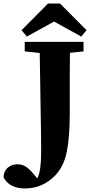

<svg xmlns="http://www.w3.org/2000/svg" viewBox="-105 -894 520 1087"><path d="M35 -603V-657H368V-603L291 -595Q290 -537 290 -477Q290 -417 290 -356V-252Q290 -116 272.5 -32Q255 52 204 103Q133 173 35 173Q-6 173 -37 157.5Q-68 142 -85 110Q-84 75 -61.5 55.5Q-39 36 -6 36Q20 36 41 49.5Q62 63 85 91L106 116Q118 93 123 55.5Q128 18 128 -37Q128 -84 127 -156.5Q126 -229 124 -336.5Q122 -444 120 -594ZM235 -874 385 -723 355 -687 201 -772 47 -687 17 -723 167 -874Z"/></svg>

Font: Source Serif Pro
Style: Bold
Weight: 700
Designer: Frank Grießhammer
Foundry: Adobe Systems Incorporated
Version: Version 3.001;hotconv 1.0.111;makeotfexe 2.5.65597